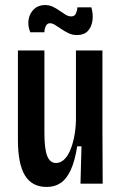

<svg xmlns="http://www.w3.org/2000/svg" viewBox="-20 -728 482 761"><path d="M165 13Q107 13 79 -32.5Q51 -78 51 -174V-528H156V-201Q156 -138 167 -110Q178 -82 202 -82Q219 -82 233 -94.5Q247 -107 257 -129.5Q267 -152 273.5 -183Q280 -214 281 -250V-528H386V-212L387 0H299L303 -148H286Q277 -91 261 -55.5Q245 -20 221.5 -3.5Q198 13 165 13ZM285 -589Q267 -589 251.5 -596.5Q236 -604 223 -613Q210 -622 198.5 -629Q187 -636 178 -636Q167 -636 161.5 -624.5Q156 -613 156 -600H100Q89 -627 93.5 -651.5Q98 -676 115 -692Q132 -708 158 -708Q175 -708 189 -701.5Q203 -695 215.5 -686Q228 -677 239.5 -670Q251 -663 262 -663Q276 -663 281 -674.5Q286 -686 287 -699H342Q350 -672 346.5 -646.5Q343 -621 328 -605Q313 -589 285 -589Z"/></svg>

Font: Bricolage Grotesque 24pt Condensed Medium
Style: Regular
Weight: 500
Width: 3
Designer: Mathieu Triay
Foundry: Atelier Triay
Version: Version 1.001;gftools[0.9.33.dev8+g029e19f]